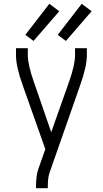

<svg xmlns="http://www.w3.org/2000/svg" viewBox="-20 -783 540 1008"><path d="M156 -568 113 -600 239 -763 291 -724ZM326 -568 283 -600 409 -763 461 -724ZM169 205V198Q169 140 181 105L218 0L99 -336Q64 -433 64 -493V-530H126V-493Q126 -444 157 -355L249 -89L343 -355Q374 -443 374 -493V-530H436V-493Q436 -434 401 -336L240 124Q231 148 231 198V205Z"/></svg>

Font: Iosevka SS01 Light
Style: Regular
Weight: 300
Monospace: yes
Designer: Belleve Invis
Foundry: Belleve Invis
Version: 2.3.3; ttfautohint (v1.8.3)